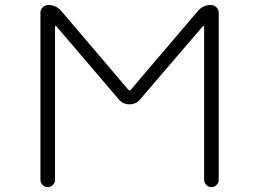

<svg xmlns="http://www.w3.org/2000/svg" viewBox="-20 -774 1040 772"><path d="M496.1 -413.1Q501 -407.2 505.9 -413.1L775.4 -729.5Q795.9 -753.9 828.1 -753.9Q840.8 -753.9 850.1 -744.6Q859.4 -735.4 859.4 -722.7V-50.8Q859.4 -39.1 850.6 -30.3Q841.8 -21.5 830.1 -21.5Q818.4 -21.5 809.6 -30.3Q800.8 -39.1 800.8 -50.8V-668Q800.8 -668.9 798.8 -669.9Q796.9 -670.9 795.9 -668.9L543 -374Q526.4 -354.5 500.5 -354.5Q474.6 -354.5 458 -374L206.1 -668.9Q205.1 -670.9 203.1 -669.9Q201.2 -668.9 201.2 -668V-50.8Q201.2 -39.1 192.4 -30.3Q183.6 -21.5 171.9 -21.5Q160.2 -21.5 151.4 -30.3Q142.6 -39.1 142.6 -50.8V-722.7Q142.6 -735.4 151.9 -744.6Q161.1 -753.9 173.8 -753.9Q206.1 -753.9 226.6 -729.5Z"/></svg>

Font: Rounded-X Mgen+ 1mn light
Style: Regular
Weight: 200
Designer: [Source Han Sans]
Ryoko NISHIZUKA  (kana & ideographs); Paul D. Hunt (Latin, Greek & Cyrillic); Wenlong ZHANG  (bopomofo
Version: Version 1.059.20150602